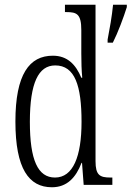

<svg xmlns="http://www.w3.org/2000/svg" viewBox="-20 -780 555 810"><path d="M199 10C262 10 300 -30 324 -93H326L333 0H454V-31H446C401 -31 383 -41 383 -100V-760H254V-729H260C304 -729 323 -721 323 -653V-554C323 -518 324 -483 327 -452H323C300 -507 265 -545 203 -545C104 -545 45 -467 45 -267C45 -68 102 10 199 10ZM434 -613V-600H456C477 -641 502 -708 515 -750V-760H457C452 -710 443 -660 434 -613ZM212 -31C140 -31 106 -104 106 -266C106 -430 142 -504 213 -504C296 -504 324 -419 324 -266C324 -119 288 -31 212 -31Z"/></svg>

Font: Noto Serif Myanmar ExtraCondensed Light
Style: Regular
Weight: 300
Width: 2
Designer: Ben Mitchell and the Monotype Design Team
Foundry: Monotype Imaging Inc.
Version: Version 2.106